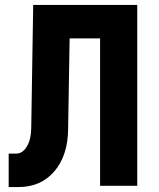

<svg xmlns="http://www.w3.org/2000/svg" viewBox="-20 -750 640 775"><path d="M15 5V-130H45Q71 -130 88 -158Q105 -186 106 -230L114 -730H534V0H384V-595H261L255 -230Q254 -122 199.5 -58.5Q145 5 55 5Z"/></svg>

Font: JetBrains Mono NL ExtraBold
Style: Regular
Weight: 800
Designer: Philipp Nurullin, Konstantin Bulenkov
Foundry: JetBrains
Version: Version 2.304; ttfautohint (v1.8.4.7-5d5b)